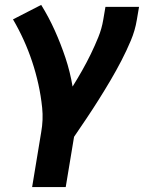

<svg xmlns="http://www.w3.org/2000/svg" viewBox="-20 -558 616 783"><path d="M111 205H248L282 0Q308 -38 333.5 -76Q359 -114 383.5 -153Q408 -192 431 -231Q454 -270 475 -310.5Q496 -351 513.5 -392.5Q531 -434 538 -477L547 -530H410L401 -477Q395 -441 381 -406.5Q367 -372 350.5 -338Q334 -304 315 -270.5Q296 -237 276 -205Q266 -265 247 -322Q228 -379 203.5 -433.5Q179 -488 148 -538L33 -479Q57 -438 76.5 -395Q96 -352 111 -307Q126 -262 136.5 -214.5Q147 -167 152 -118Q157 -69 148 -19Z"/></svg>

Font: Iosevka Sparkle XBdObl
Style: Regular
Weight: 800
Italic angle: -9°
Designer: Belleve Invis
Foundry: Belleve Invis
Version: Version 4.5.0; ttfautohint (v1.8.3)